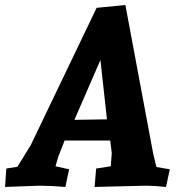

<svg xmlns="http://www.w3.org/2000/svg" viewBox="-51 -736 718 761"><path d="M622 -65 607 5Q562 0 527 0L324 5L330 -68L388 -77L392 -129L386 -179H205L180 -115L169 -77L223 -65L208 5Q151 0 104 0L-31 5L-26 -68L18 -75L71 -161L332 -705L446 -716L556 -128L569 -74ZM347 -498 244 -261 373 -263Z"/></svg>

Font: Andada SC
Style: Bold Italic
Weight: 700
Italic angle: -8.29999°
Designer: Carolina Giovagnoli
Foundry: Carolina Giovagnoli
Version: Version 1.003